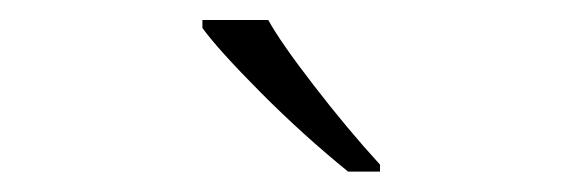

<svg xmlns="http://www.w3.org/2000/svg" viewBox="-20 -731 576 188"><path d="M352.1 -563H320.8Q276.9 -598.6 235.1 -640.6Q193.4 -682.6 178.2 -703.6V-711.4H242.7Q254.4 -689.9 287.4 -647.2Q320.3 -604.5 352.1 -569.8Z"/></svg>

Font: Bpm'online Open Sans Light
Style: Regular
Weight: 300
Foundry: Ascender Corporation
Version: Version 1.10